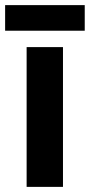

<svg xmlns="http://www.w3.org/2000/svg" viewBox="-34 -730 351 750"><path d="M212 0H70V-546H212ZM297 -710V-610H-14V-710Z"/></svg>

Font: Noto Sans SemiCondensed
Style: Bold
Weight: 700
Width: 4
Designer: Monotype Design Team
Foundry: Monotype Imaging Inc.
Version: Version 2.013; ttfautohint (v1.8.4.7-5d5b)